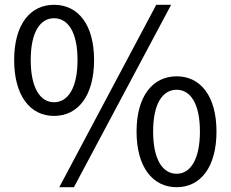

<svg xmlns="http://www.w3.org/2000/svg" viewBox="-20 -767 961 800"><path d="M205 -284C306 -284 372 -369 372 -517C372 -664 306 -747 205 -747C105 -747 39 -664 39 -517C39 -369 105 -284 205 -284ZM205 -341C148 -341 108 -400 108 -517C108 -634 148 -691 205 -691C263 -691 303 -634 303 -517C303 -400 263 -341 205 -341ZM227 13H288L693 -747H631ZM716 13C816 13 882 -71 882 -219C882 -366 816 -449 716 -449C616 -449 549 -366 549 -219C549 -71 616 13 716 13ZM716 -43C658 -43 618 -102 618 -219C618 -336 658 -393 716 -393C773 -393 813 -336 813 -219C813 -102 773 -43 716 -43Z"/></svg>

Font: Noto Sans JP Regular
Style: Regular
Weight: 400
Designer: Ryoko NISHIZUKA (kana & ideographs); Paul D. Hunt (Latin, Greek & Cyrillic); Wenlong ZHANG (bopomofo); Sandoll Communica
Foundry: Adobe Systems Incorporated
Version: Version 1.004;PS 1.004;hotconv 1.0.82;makeotf.lib2.5.63406